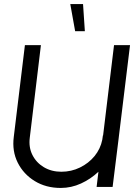

<svg xmlns="http://www.w3.org/2000/svg" viewBox="-20 -923 662 948"><path d="M488 -254H489L543 -700H622L567 -250Q566 -245 566 -241L536 0H457L466 -75Q428 -39 380 -17Q332 5 280 5Q207 5 151.5 -29Q96 -63 67.5 -120Q39 -177 48 -247L103 -700H182L127 -243Q121 -196 140 -158Q159 -120 196.5 -97.5Q234 -75 283 -75Q332 -75 375 -96Q418 -117 447 -152.5Q476 -188 485 -233ZM399 -769H351L327 -903H390Z"/></svg>

Font: Kulim Park
Style: Italic
Weight: 400
Italic angle: -8°
Designer: Noponies / Dale Sattler
Foundry: Noponies
Version: Version 1.000; ttfautohint (v1.8.3)